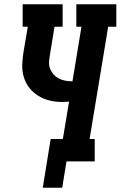

<svg xmlns="http://www.w3.org/2000/svg" viewBox="-20 -755 564 898"><path d="M180 123 217 -105H274L303 -280Q295 -279 287 -278.5Q279 -278 271 -278Q240 -278 211.5 -285Q183 -292 159 -307Q135 -322 117.5 -344Q100 -366 91.5 -394Q83 -422 84 -452Q85 -482 90 -512L110 -630H86V-735H273V-630H235L213 -495Q210 -479 209.5 -463Q209 -447 214.5 -433Q220 -419 230 -407.5Q240 -396 253 -389Q266 -382 281.5 -378.5Q297 -375 312 -375Q314 -375 315.5 -375Q317 -375 319 -375L361 -630H337V-735H524V-630H486L399 -105H423V0H291L271 123Z"/></svg>

Font: Iosevka Slab Extrabold Oblique
Style: Regular
Weight: 800
Italic angle: -9°
Monospace: yes
Designer: Belleve Invis
Foundry: Belleve Invis
Version: Version 11.1.1; ttfautohint (v1.8.3)